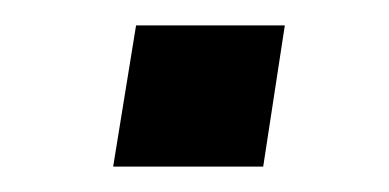

<svg xmlns="http://www.w3.org/2000/svg" viewBox="-20 -349 306 151"><path d="M69 -218 87 -329H204L187 -218Z"/></svg>

Font: Nunito Sans 7pt
Style: Italic
Weight: 400
Italic angle: -9°
Designer: Vernon Adams
Foundry: Vernon Adams
Version: Version 3.101;gftools[0.9.27]